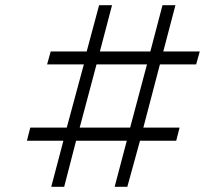

<svg xmlns="http://www.w3.org/2000/svg" viewBox="-20 -722 792 742"><path d="M178 0 225 -178H84L97 -229H238L304 -473H162L176 -523H315L363 -702H413L366 -523H561L608 -702H658L611 -523H752L738 -473H598L534 -229H674L661 -178H521L472 0H423L470 -178H274L228 0ZM288 -229H483L548 -473H353Z"/></svg>

Font: Orkney Light
Style: LightItalic
Weight: 300
Designer: Samuel Oakes and Alfredo Marco Pradil
Foundry: Alfredo Marco Pradil
Version: 1.0; ttfautohint (v1.5)